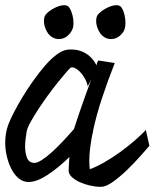

<svg xmlns="http://www.w3.org/2000/svg" viewBox="-20 -683 593 736"><path d="M112.3 -58.6Q123 -58.6 140.6 -69.8Q158.2 -81.1 178.7 -99.6Q199.2 -118.2 221.2 -141.6Q243.2 -165 263.7 -188.5Q274.4 -222.7 291.5 -272Q308.6 -321.3 330.1 -378.9L316.4 -352.5Q313.5 -367.2 306.6 -379.9Q299.8 -392.6 291 -402.8Q282.2 -413.1 272.9 -418.9Q263.7 -424.8 256.8 -424.8Q252 -424.8 250 -422.9Q246.1 -419.9 232.9 -404.8Q219.7 -389.6 201.7 -367.2Q183.6 -344.7 163.6 -317.4Q143.6 -290 126.5 -263.7Q109.4 -237.3 96.7 -214.4Q84 -191.4 82 -177.7Q80.1 -164.1 78.1 -149.9Q76.2 -135.7 76.2 -122.1Q76.2 -96.7 83.5 -78.1Q90.8 -59.6 110.4 -58.6ZM552.7 -124Q540 -109.4 516.6 -83Q493.2 -56.6 466.3 -30.8Q439.5 -4.9 412.6 14.2Q385.7 33.2 367.2 33.2H365.2Q346.7 33.2 325.2 28.3Q303.7 23.4 285.6 15.1Q267.6 6.8 255.4 -4.4Q243.2 -15.6 243.2 -29.3V-30.3Q243.2 -40 244.1 -53.2Q245.1 -66.4 246.1 -81.1Q204.1 -40 162.6 -12.7Q121.1 14.6 89.8 14.6Q82 14.6 79.1 13.7Q61.5 10.7 46.9 -3.4Q32.2 -17.6 22 -38.6Q11.7 -59.6 5.9 -85Q0 -110.4 0 -135.7Q0 -172.9 11.7 -205.1Q19.5 -225.6 34.2 -253.9Q48.8 -282.2 67.9 -313.5Q86.9 -344.7 108.9 -375.5Q130.9 -406.2 152.8 -431.6Q174.8 -457 196.3 -473.1Q217.8 -489.3 236.3 -492.2Q241.2 -493.2 245.1 -493.2Q249 -493.2 252.9 -493.2Q273.4 -493.2 289.6 -487.3Q305.7 -481.4 317.9 -472.2Q330.1 -462.9 337.9 -452.1Q345.7 -441.4 349.6 -432.6Q352.5 -444.3 356.4 -451.2L419.9 -441.4Q393.6 -375 371.1 -307.1Q348.6 -239.3 335.9 -177.7L336.9 -174.8L335 -172.9Q329.1 -143.6 325.7 -117.2Q322.3 -90.8 322.3 -68.4Q322.3 -57.6 322.8 -49.8Q323.2 -42 324.2 -34.2Q348.6 -43 379.4 -60.5Q410.2 -78.1 439.9 -99.6Q469.7 -121.1 496.1 -144Q522.5 -167 539.1 -184.6ZM154.3 -626Q165 -639.6 187 -651.4Q209 -663.1 226.6 -663.1Q240.2 -663.1 246.1 -653.3Q253.9 -640.6 257.8 -625Q261.7 -609.4 261.7 -595.7Q261.7 -577.1 255.9 -567.4Q251 -555.7 237.3 -544.4Q223.6 -533.2 205.1 -533.2Q197.3 -533.2 188.5 -536.1Q168.9 -543.9 158.7 -564Q148.4 -584 148.4 -602.5Q148.4 -617.2 154.3 -626ZM354.5 -626Q365.2 -639.6 387.2 -651.4Q409.2 -663.1 426.8 -663.1Q440.4 -663.1 446.3 -653.3Q454.1 -640.6 457.5 -625Q460.9 -609.4 460.9 -595.7Q460.9 -579.1 456.1 -567.4Q451.2 -555.7 437.5 -544.4Q423.8 -533.2 405.3 -533.2Q397.5 -533.2 388.7 -536.1Q369.1 -543.9 358.9 -564Q348.6 -584 348.6 -602.5Q348.6 -617.2 354.5 -626Z"/></svg>

Font: Miniver
Style: Regular
Weight: 400
Designer: Dathan Boardman
Foundry: Open Window
Version: Version 1.000